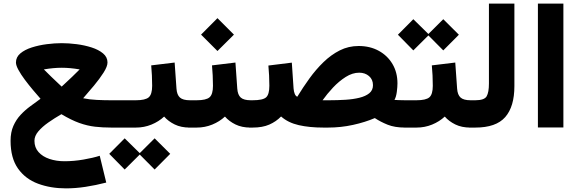

<svg xmlns="http://www.w3.org/2000/svg" viewBox="-20 -707 3207 1064"><path d="M204.6 -159.7Q186 -180.7 162.6 -208.5Q139.2 -236.3 117.7 -265.1Q96.2 -293.9 82.3 -319.3Q68.4 -344.7 68.4 -360.8Q68.4 -390.6 92.8 -411.1Q117.2 -431.6 156.2 -444.1Q195.3 -456.5 239.3 -462.2Q283.2 -467.8 321.8 -467.8Q360.8 -467.8 404.8 -462.2Q448.7 -456.5 487.5 -444.1Q526.4 -431.6 551 -411.1Q575.7 -390.6 575.7 -360.8Q575.7 -338.9 554 -304.7Q532.2 -270.5 501 -232.9Q469.7 -195.3 440.9 -162.6Q476.1 -155.3 516.6 -153.3Q557.1 -151.4 591.3 -151.4H625.5V0H596.2Q548.3 0 506.1 -4.9Q463.9 -9.8 419.4 -25.6Q375 -41.5 320.3 -74.2Q282.2 -52.2 248 -28.3Q213.9 -4.4 192.4 21Q170.9 46.4 170.9 73.2Q170.9 110.4 193.6 135.7Q216.3 161.1 254.2 173.8Q292 186.5 336.9 186.5Q389.6 186.5 442.9 177.2Q496.1 168 532.7 156.2L568.8 304.7Q510.3 319.8 453.9 328.4Q397.5 336.9 345.7 336.9Q260.7 336.9 190.9 311Q121.1 285.2 79.8 227.1Q38.6 168.9 38.6 73.2Q38.6 25.9 54 -9Q69.3 -43.9 94.2 -70.6Q119.1 -97.2 148.2 -118.4Q177.2 -139.6 204.6 -159.7ZM322.3 -331.5Q275.9 -331.5 223.1 -322.3Q241.2 -303.7 264.4 -281.5Q287.6 -259.3 304.7 -243.2Q321.8 -227.1 321.8 -227.1Q321.8 -227.1 339.1 -243.2Q356.4 -259.3 379.9 -281.5Q403.3 -303.7 421.4 -322.3Q368.7 -331.5 322.3 -331.5Z M605.5 -151.4H732.9Q785.2 -151.4 804.2 -167.7Q823.2 -184.1 823.2 -231.4Q823.2 -260.7 821.8 -289.3Q820.3 -317.9 817.9 -344.7L947.8 -360.4L958 -215.8Q960.4 -181.2 977.3 -166.3Q994.1 -151.4 1032.2 -151.4H1042.5V0H1031.2Q983.4 0 948 -17.3Q912.6 -34.7 889.6 -61Q859.9 -33.2 819.3 -16.6Q778.8 0 732.9 0H605.5ZM670.9 59.6 754.4 141.6 836.9 59.6 923.3 145.5 836.9 232.4 754.4 149.4 670.9 232.4 585.4 145.5Z M1154.8 -344.7 1284.7 -360.4 1294.9 -215.8Q1297.4 -181.2 1314.2 -166.3Q1331.1 -151.4 1369.1 -151.4H1379.4V0H1368.2Q1320.3 0 1284.9 -17.3Q1249.5 -34.7 1226.6 -61Q1196.8 -33.2 1156.2 -16.6Q1115.7 0 1069.8 0H1022.9V-151.4H1069.8Q1122.1 -151.4 1141.1 -167.7Q1160.2 -184.1 1160.2 -231.4Q1160.2 -260.7 1158.7 -289.3Q1157.2 -317.9 1154.8 -344.7ZM1185.1 -606.4 1276.4 -515.1 1185.1 -424.3 1094.2 -515.1Z M1797.9 0H1772Q1695.3 0 1636 -13.4Q1576.7 -26.9 1537.6 -61.5Q1510.3 -33.2 1472.4 -16.6Q1434.6 0 1379.9 0H1359.9L1360.4 -151.4H1379.9Q1436.5 -151.4 1454.6 -167.5Q1472.7 -183.6 1472.7 -231.9Q1472.7 -260.7 1471.2 -289.1Q1469.7 -317.4 1467.3 -343.8L1597.2 -359.9L1606.9 -216.3Q1608.4 -198.7 1613.5 -186.5Q1618.7 -174.3 1627.4 -170.9Q1658.7 -222.2 1694.6 -272Q1730.5 -321.8 1772.5 -362.5Q1814.5 -403.3 1862.8 -427.7Q1911.1 -452.1 1967.3 -452.1Q2030.3 -452.1 2078.9 -425.5Q2127.4 -398.9 2155 -352.3Q2182.6 -305.7 2182.6 -245.1Q2182.6 -225.6 2179 -197.8Q2175.3 -169.9 2166 -153.3Q2177.2 -152.8 2191.7 -152.1Q2206.1 -151.4 2224.6 -151.4H2239.3V0H2225.1Q2167.5 0 2128.2 -15.9Q2088.9 -31.7 2057.1 -52.7Q2003.9 -29.8 1936.5 -14.9Q1869.1 0 1797.9 0ZM1970.7 -304.2Q1933.1 -304.2 1895.8 -280.5Q1858.4 -256.8 1825.4 -221.7Q1792.5 -186.5 1767.6 -151.4H1805.2Q1850.6 -151.4 1893.8 -154.1Q1937 -156.7 1971.7 -165.3Q2006.3 -173.8 2026.6 -190.4Q2046.9 -207 2046.9 -234.9Q2046.9 -266.6 2024.9 -285.4Q2002.9 -304.2 1970.7 -304.2Z M2270.5 -600.6 2354 -518.6 2436.5 -600.6 2522.9 -514.6 2436.5 -427.7 2354 -510.7 2270.5 -427.7 2185.1 -514.6ZM2219.7 -151.4H2288.1Q2340.3 -151.4 2359.4 -167.7Q2378.4 -184.1 2378.4 -231.4Q2378.4 -260.7 2377 -289.3Q2375.5 -317.9 2373 -344.7L2502.9 -360.4L2513.2 -215.8Q2515.6 -181.2 2532.5 -166.3Q2549.3 -151.4 2587.4 -151.4H2597.7V0H2586.4Q2538.6 0 2503.2 -17.3Q2467.8 -34.7 2444.8 -61Q2415 -33.2 2374.5 -16.6Q2334 0 2288.1 0H2219.7Z M2578.1 -151.4H2614.3Q2664.1 -151.4 2676.8 -173.3Q2689.5 -195.3 2689.5 -244.1V-687H2830.6V-230Q2830.6 -116.2 2779.8 -58.1Q2729 0 2613.8 0H2578.1Z M3102.1 -687V-0.5H2960.9V-687Z"/></svg>

Font: Vazirmatn FD NL Black
Style: Regular
Weight: 900
Designer: Saber Rastikerdar
Foundry: Saber Rastikerdar
Version: Version 33.003